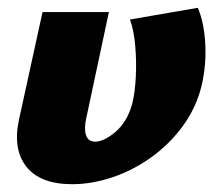

<svg xmlns="http://www.w3.org/2000/svg" viewBox="-20 -459 556 492"><path d="M165 13Q83 13 47.5 -32Q12 -77 29 -154L89 -428H259L201 -156Q195 -129 200.5 -112.5Q206 -96 224 -96Q235 -96 248.5 -102.5Q262 -109 276.5 -121.5Q291 -134 302 -152.5Q313 -171 319 -194Q326 -222 328 -262Q330 -302 326.5 -342Q323 -382 313 -409L487 -439Q503 -401 506 -347.5Q509 -294 497 -241Q483 -183 448.5 -136Q414 -89 367 -55.5Q320 -22 267.5 -4.5Q215 13 165 13Z"/></svg>

Font: Ysabeau Office Black
Style: Italic
Weight: 900
Italic angle: -12°
Designer: Christian Thalmann (Catharsis Fonts)
Version: Version 2.001;gftools[0.9.30]; featfreeze: tnum,lnum,ss02